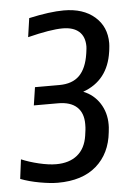

<svg xmlns="http://www.w3.org/2000/svg" viewBox="-58 -651 493 701"><g transform="rotate(-5 188.5 -300.5)"><path d="M357 -480Q357 -471 355 -455L354 -448Q339 -344 247 -311Q285 -296 307 -262Q329 -228 329 -184Q329 -172 328 -166L327 -156Q319 -78 267.5 -33Q216 12 126 12Q99 12 60 5Q21 -2 -10 -14L-1 -85Q27 -73 63 -64.5Q99 -56 126 -56Q174 -56 203.5 -80Q233 -104 240 -150L243 -172Q244 -179 244 -193Q244 -234 220.5 -255.5Q197 -277 152 -277H63L73 -343H162Q210 -343 236 -369Q262 -395 270 -448L271 -455Q273 -469 273 -475Q273 -511 252 -529.5Q231 -548 192 -548Q148 -548 64 -527L74 -596Q151 -613 202 -613Q273 -613 315 -576.5Q357 -540 357 -480Z"/></g></svg>

Font: Ropa Sans
Style: Italic
Weight: 400
Version: Version 1.100